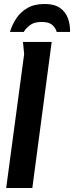

<svg xmlns="http://www.w3.org/2000/svg" viewBox="-20 -942 371 962"><path d="M95 -732H239L142 0H11L101 -671ZM30 -782Q41 -819 62 -850.5Q83 -882 117.5 -902Q152 -922 204 -922Q253 -922 281 -902Q309 -882 320.5 -850Q332 -818 331 -782H264Q259 -802 242 -817Q225 -832 188 -832Q152 -832 131 -816.5Q110 -801 99 -782Z"/></svg>

Font: Rosario
Style: Bold Italic
Weight: 700
Italic angle: -8.05°
Designer: Hector Gatti
Foundry: Omnibus Type
Version: Version 1.101; ttfautohint (v1.8.1.43-b0c9)